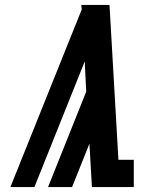

<svg xmlns="http://www.w3.org/2000/svg" viewBox="-20 -755 640 775"><path d="M22 0 310 -717 308 -735H422L458 -110H520V0H351L341 -175L271 0H174L328 -385L322 -507L119 0Z"/></svg>

Font: Iosevka HT Extrabold Extended
Style: Italic
Weight: 800
Width: 7
Italic angle: -9°
Monospace: yes
Designer: Belleve Invis
Foundry: Belleve Invis
Version: Version 32.3.0; ttfautohint (v1.8.4)